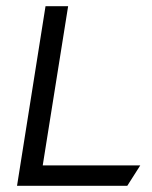

<svg xmlns="http://www.w3.org/2000/svg" viewBox="-20 -600 491 620"><path d="M35 0H391L433 -66H118L200 -580H127Z"/></svg>

Font: Charger Pro
Style: Obl
Weight: 400
Designer: Jasper
Foundry: Cannot Into Space Fonts
Version: Version 1.09